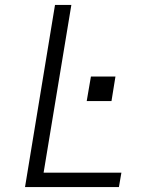

<svg xmlns="http://www.w3.org/2000/svg" viewBox="-20 -755 640 775"><path d="M81 0 202 -735H268L156 -58H470L460 0ZM330 -347 347 -446H446L430 -347Z"/></svg>

Font: Iosevka SS04 Light Extended
Style: Italic
Weight: 300
Width: 7
Italic angle: -9°
Monospace: yes
Designer: Belleve Invis
Foundry: Belleve Invis
Version: Version 19.0.0; ttfautohint (v1.8.4)